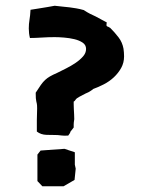

<svg xmlns="http://www.w3.org/2000/svg" viewBox="-20 -513 500 667"><path d="M409 -344Q405 -366 392 -383Q379 -400 363 -416L356 -420Q355 -420 353 -421Q351 -422 350 -424V-430Q350 -431 350.5 -432Q351 -433 351 -435L312 -456Q303 -460 293 -465Q283 -470 271 -478Q257 -482 245 -484Q233 -486 221.5 -487.5Q210 -489 197.5 -490Q185 -491 170 -493Q155 -490 145 -488.5Q135 -487 126.5 -485.5Q118 -484 108 -482.5Q98 -481 86 -479Q85 -459 82.5 -444.5Q80 -430 80 -414Q80 -397 84 -381Q102 -381 124.5 -382.5Q147 -384 170 -384Q184 -384 202.5 -382.5Q221 -381 238 -377Q255 -373 267 -365Q279 -357 279 -343Q279 -329 268.5 -317Q258 -305 242.5 -294.5Q227 -284 210 -275.5Q193 -267 179 -260Q163 -253 153.5 -247.5Q144 -242 136.5 -235Q129 -228 122 -218Q115 -208 104 -191Q104 -178 104.5 -172Q105 -166 106 -161.5Q107 -157 108 -152.5Q109 -148 109 -136Q108 -112 108 -95.5Q108 -79 108 -56Q122 -45 142 -44.5Q162 -44 173 -44Q182 -44 192 -42.5Q202 -41 217 -42Q220 -46 222 -49Q224 -52 225 -56L236 -70Q236 -75 236 -81Q236 -87 238 -99Q238 -106 237.5 -115.5Q237 -125 236.5 -134.5Q236 -144 236 -151Q236 -158 236 -160Q239 -161 242.5 -166.5Q246 -172 256 -177L277 -188Q282 -190 287 -192.5Q292 -195 299 -200L304 -204Q321 -210 340.5 -220Q360 -230 375.5 -244.5Q391 -259 401 -277Q411 -295 411 -317Q411 -324 410.5 -330.5Q410 -337 409 -344ZM243 73 240 59V16L204 4L121 10L110 24V116L127 134H201L239 112Z"/></svg>

Font: Dokdo
Style: Regular
Weight: 400
Version: Version 2.00